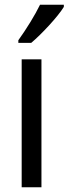

<svg xmlns="http://www.w3.org/2000/svg" viewBox="-20 -786 288 806"><path d="M248 -757V-766H148C126 -721 92 -666 57 -617V-606H111C154 -642 223 -716 248 -757ZM154 0V-537H71V0Z"/></svg>

Font: Noto Sans Bengali Condensed
Style: Regular
Weight: 400
Width: 3
Designer: Jelle Bosma - Monotype Design Team
Foundry: Monotype Imaging Inc.
Version: Version 2.003